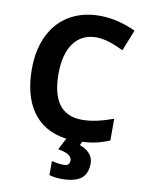

<svg xmlns="http://www.w3.org/2000/svg" viewBox="-102 -888 841 1106"><g transform="rotate(10 318.5 -335.0)"><path d="M486 29C486 -20 447 -50 407 -63L416 -84C474 -87 523 -98 575 -120V-247C507 -223 451 -209 393 -209C268 -209 214 -296 214 -448C214 -598 277 -691 393 -691C445 -691 500 -669 553 -644L602 -767C537 -798 464 -817 393 -817C177 -817 58 -665 58 -449C58 -249 141 -110 323 -86L288 -18C348 -9 369 11 369 35C369 58 353 65 334 65C314 65 283 60 264 55V137C283 143 306 147 335 147C449 147 486 104 486 29Z"/></g></svg>

Font: Noto Sans Telugu UI
Style: Bold
Weight: 700
Designer: Jelle Bosma - Monotype Design Team
Foundry: Monotype Imaging Inc.
Version: Version 2.005